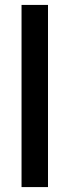

<svg xmlns="http://www.w3.org/2000/svg" viewBox="-20 -760 282 780"><path d="M175 -740V0H67.5V-740Z"/></svg>

Font: Lato 2
Style: Regular
Weight: 600
Designer: Lukasz Dziedzic with Adam Twardoch and Botio Nikoltchev
Foundry: tyPoland Lukasz Dziedzic
Version: Version 2.015; 2015-08-06; http://www.latofonts.com/